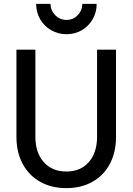

<svg xmlns="http://www.w3.org/2000/svg" viewBox="-20 -957 686 993"><path d="M65 -249V-700H163V-249Q163 -168 206 -119Q249 -70 323 -70Q397 -70 439.5 -119Q482 -168 482 -249V-700H580V-249Q580 -170 548.5 -110Q517 -50 458.5 -17Q400 16 323 16Q246 16 187.5 -17Q129 -50 97 -110Q65 -170 65 -249ZM324 -854Q358 -854 381.5 -878Q405 -902 406 -937H480Q480 -893 459 -857Q438 -821 402.5 -800.5Q367 -780 324 -780Q281 -780 245 -800.5Q209 -821 188 -857Q167 -893 167 -937H241Q242 -902 266 -878Q290 -854 324 -854Z"/></svg>

Font: MedMera Sans Display
Style: Regular
Weight: 500
Designer: Kasper Nordkvist
Foundry: UNCUT.wtf
Version: Version 1.300